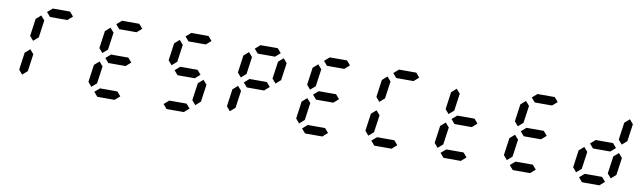

<svg xmlns="http://www.w3.org/2000/svg" viewBox="-47 -1542 7291 2184"><g transform="rotate(10 3599.0 -450.5)"><path d="M612.3 -800.8H412.6L369.6 -850.6L426.8 -900.9H626.5L669.4 -850.6ZM213.9 -100.1 171.4 -150.4 199.2 -350.6 255.9 -400.4 299.3 -350.6 271 -150.4ZM270 -500.5 227.5 -550.3 255.4 -750.5 312 -800.8 355.5 -750.5 327.1 -550.3Z M1412.1 -800.8H1212.4L1169.4 -850.6L1226.6 -900.9H1426.3L1469.2 -850.6ZM1013.7 -100.1 971.2 -150.4 999 -350.6 1055.7 -400.4 1099.1 -350.6 1070.8 -150.4ZM1069.8 -500.5 1027.3 -550.3 1055.2 -750.5 1111.8 -800.8 1155.3 -750.5 1127 -550.3ZM1356 -400.4H1156.2L1113.3 -450.7L1170.4 -500.5H1370.1L1413.1 -450.7ZM1299.8 0H1100.1L1056.6 -50.3L1114.3 -100.1H1314L1356.9 -50.3Z M2211.9 -800.8H2012.2L1969.2 -850.6L2026.4 -900.9H2226.1L2269 -850.6ZM2213.9 -100.1 2170.9 -150.4 2199.2 -350.6 2256.3 -400.4 2298.8 -350.6 2270.5 -150.4ZM1869.6 -500.5 1827.1 -550.3 1855 -750.5 1911.6 -800.8 1955.1 -750.5 1926.8 -550.3ZM2155.8 -400.4H1956.1L1913.1 -450.7L1970.2 -500.5H2169.9L2212.9 -450.7ZM2099.6 0H1899.9L1856.4 -50.3L1914.1 -100.1H2113.8L2156.7 -50.3Z M3011.7 -800.8H2812L2769 -850.6L2826.2 -900.9H3025.9L3068.8 -850.6ZM2613.3 -100.1 2570.8 -150.4 2598.6 -350.6 2655.3 -400.4 2698.7 -350.6 2670.4 -150.4ZM2669.4 -500.5 2627 -550.3 2654.8 -750.5 2711.4 -800.8 2754.9 -750.5 2726.6 -550.3ZM3070.3 -500.5 3026.9 -550.3 3055.2 -750.5 3112.3 -800.8 3154.8 -750.5 3126.5 -550.3ZM2955.6 -400.4H2755.9L2712.9 -450.7L2770 -500.5H2969.7L3012.7 -450.7Z M3811.5 -800.8H3611.8L3568.8 -850.6L3626 -900.9H3825.7L3868.7 -850.6ZM3413.1 -100.1 3370.6 -150.4 3398.4 -350.6 3455.1 -400.4 3498.5 -350.6 3470.2 -150.4ZM3469.2 -500.5 3426.8 -550.3 3454.6 -750.5 3511.2 -800.8 3554.7 -750.5 3526.4 -550.3ZM3755.4 -400.4H3555.7L3512.7 -450.7L3569.8 -500.5H3769.5L3812.5 -450.7ZM3699.2 0H3499.5L3456.1 -50.3L3513.7 -100.1H3713.4L3756.3 -50.3Z M4611.3 -800.8H4411.6L4368.7 -850.6L4425.8 -900.9H4625.5L4668.5 -850.6ZM4212.9 -100.1 4170.4 -150.4 4198.2 -350.6 4254.9 -400.4 4298.3 -350.6 4270 -150.4ZM4269 -500.5 4226.6 -550.3 4254.4 -750.5 4311 -800.8 4354.5 -750.5 4326.2 -550.3ZM4499 0H4299.3L4255.9 -50.3L4313.5 -100.1H4513.2L4556.2 -50.3Z M5012.7 -100.1 4970.2 -150.4 4998 -350.6 5054.7 -400.4 5098.1 -350.6 5069.8 -150.4ZM5068.8 -500.5 5026.4 -550.3 5054.2 -750.5 5110.8 -800.8 5154.3 -750.5 5126 -550.3ZM5355 -400.4H5155.3L5112.3 -450.7L5169.4 -500.5H5369.1L5412.1 -450.7ZM5298.8 0H5099.1L5055.7 -50.3L5113.3 -100.1H5313L5356 -50.3Z M6210.9 -800.8H6011.2L5968.3 -850.6L6025.4 -900.9H6225.1L6268.1 -850.6ZM5812.5 -100.1 5770 -150.4 5797.9 -350.6 5854.5 -400.4 5897.9 -350.6 5869.6 -150.4ZM5868.7 -500.5 5826.2 -550.3 5854 -750.5 5910.6 -800.8 5954.1 -750.5 5925.8 -550.3ZM6154.8 -400.4H5955.1L5912.1 -450.7L5969.2 -500.5H6168.9L6211.9 -450.7ZM6098.6 0H5898.9L5855.5 -50.3L5913.1 -100.1H6112.8L6155.8 -50.3Z M6612.3 -100.1 6569.8 -150.4 6597.7 -350.6 6654.3 -400.4 6697.8 -350.6 6669.4 -150.4ZM7012.7 -100.1 6969.7 -150.4 6998 -350.6 7055.2 -400.4 7097.7 -350.6 7069.3 -150.4ZM7069.3 -500.5 7025.9 -550.3 7054.2 -750.5 7111.3 -800.8 7153.8 -750.5 7125.5 -550.3ZM6954.6 -400.4H6754.9L6711.9 -450.7L6769 -500.5H6968.8L7011.7 -450.7ZM6898.4 0H6698.7L6655.3 -50.3L6712.9 -100.1H6912.6L6955.6 -50.3Z"/></g></svg>

Font: E1234
Style: Italic
Weight: 400
Italic angle: -8°
Designer: GGBotNet
Foundry: GGBotNet
Version: 1.04